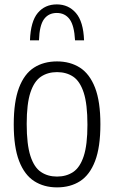

<svg xmlns="http://www.w3.org/2000/svg" viewBox="-20 -822 506 852"><path d="M233 9.5Q175 9.5 131.8 -18.2Q88.5 -46 64.8 -107.5Q41 -169 41 -270Q41 -371.5 64.5 -433Q88 -494.5 131 -522Q174 -549.5 233 -549.5Q291.5 -549.5 334.8 -521.8Q378 -494 401.8 -432.8Q425.5 -371.5 425.5 -270.5Q425.5 -169 402 -107.5Q378.5 -46 335.5 -18.2Q292.5 9.5 233 9.5ZM233 -38.5Q274.5 -38.5 304.8 -58.8Q335 -79 351.5 -129Q368 -179 368 -268.5Q368 -360 351.5 -410.8Q335 -461.5 304.8 -481.8Q274.5 -502 233 -502Q192 -502 161.8 -481.8Q131.5 -461.5 115 -411.5Q98.5 -361.5 98.5 -272Q98.5 -181 115 -130Q131.5 -79 161.8 -58.8Q192 -38.5 233 -38.5ZM113 -643Q116 -727 147.8 -764.8Q179.5 -802.5 232 -802.5Q284 -802.5 317 -764.2Q350 -726 353 -643H313Q309.5 -709 288.8 -736.8Q268 -764.5 232 -764.5Q195.5 -764.5 175.2 -736.8Q155 -709 153 -643Z"/></svg>

Font: Encode Sans Condensed Light
Style: Regular
Weight: 300
Width: 3
Designer: Multiple Designers
Foundry: Impallari Type
Version: Version 3.000; ttfautohint (v1.8.3) -l 8 -r 50 -G 200 -x 14 